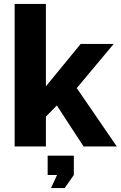

<svg xmlns="http://www.w3.org/2000/svg" viewBox="-20 -750 618 983"><path d="M408 0 271 -210 215 -153V0H55V-730H215V-308L393 -525H562L373 -299L578 0ZM241 213 272 146H224V47H358V146L311 213Z"/></svg>

Font: Raleway Thin ExtraBold
Style: Regular
Weight: 800
Version: Version 4.026